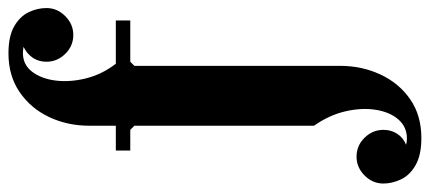

<svg xmlns="http://www.w3.org/2000/svg" viewBox="-358 -472 1040 465"><g transform="rotate(-90 162.5 -240.0)"><path d="M90 -470V-544Q90 -597 111 -641.5Q132 -686 171.5 -713Q211 -740 265 -740Q307 -740 331 -726Q355 -712 365 -691Q375 -670 375 -648Q375 -622 355.5 -602.5Q336 -583 310 -583Q283 -583 264 -602.5Q245 -622 245 -648Q245 -674 263.5 -691.5Q282 -709 310 -709Q329 -709 338 -699Q347 -689 350 -674.5Q353 -660 353 -648H323Q323 -663 316.5 -676Q310 -689 297 -697Q284 -705 266 -705Q238 -705 221 -683Q204 -661 199.5 -626.5Q195 -592 204.5 -553Q214 -514 240 -480V-470ZM90 0V-435L80 -445H245L235 -435V0ZM30 -445V-480H345V-445ZM235 -196V64Q235 116 214 161Q193 206 154 233Q115 260 60 260Q19 260 -5.5 246Q-30 232 -40 210.5Q-50 189 -50 168Q-50 142 -30.5 122.5Q-11 103 15 103Q42 103 61 122.5Q80 142 80 168Q80 187 70.5 201.5Q61 216 44 223Q48 224 51.5 224.5Q55 225 59 225Q87 225 105 204.5Q123 184 128.5 150Q134 116 125 76.5Q116 37 90 0V-196Z"/></g></svg>

Font: Brygada 1918
Style: Regular
Weight: 400
Designer: Mateusz Machalski | Borys Kosmynka | Przemek Hoffer
Foundry: NIEPODLEGLA 2018
Version: Version 3.006